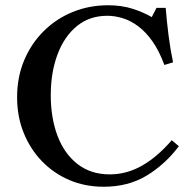

<svg xmlns="http://www.w3.org/2000/svg" viewBox="-20 -700 725 730"><path d="M397 -37Q462 -37 520.5 -70.5Q579 -104 633 -167L660 -144Q607 -74 537 -32Q467 10 375 10H374Q303 10 243.5 -15.5Q184 -41 139.5 -87Q95 -133 70 -195Q45 -257 45 -330Q45 -407 72 -471Q99 -535 146.5 -582Q194 -629 256.5 -654.5Q319 -680 391 -680Q442 -680 483 -667Q524 -654 557 -635L575 -670H610Q614 -619 621 -564.5Q628 -510 638 -463L605 -453Q585 -507 559.5 -543Q534 -579 505 -600.5Q476 -622 446 -631Q416 -640 388 -640Q320 -640 272 -600.5Q224 -561 198.5 -492.5Q173 -424 173 -338Q173 -252 198.5 -184Q224 -116 274.5 -76.5Q325 -37 397 -37Z"/></svg>

Font: Brygada 1918 SemiBold
Style: Regular
Weight: 600
Designer: Mateusz Machalski | Borys Kosmynka | Przemek Hoffer
Foundry: NIEPODLEGLA 2018
Version: Version 3.006